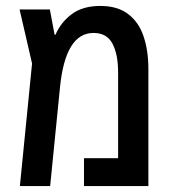

<svg xmlns="http://www.w3.org/2000/svg" viewBox="-20 -627 584 647"><path d="M318 -607Q376 -607 412 -579.5Q448 -552 464 -504Q480 -456 480 -395V0H263V-94H378V-383Q378 -444 359 -480Q340 -516 295 -516Q200 -516 182 -331L149 0H47L88 -413L46 -595H148L164 -510H167Q185 -552 222 -579.5Q259 -607 318 -607Z"/></svg>

Font: Noto Sans Hebrew Condensed Medium
Style: Regular
Weight: 500
Width: 3
Designer: Monotype Design Team
Foundry: Monotype Imaging Inc.
Version: Version 2.004; ttfautohint (v1.8.4.7-5d5b)